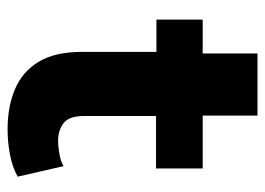

<svg xmlns="http://www.w3.org/2000/svg" viewBox="-114 -562 683 494"><g transform="rotate(90 227.0 -314.5)"><path d="M312 7Q254 7 209 -12Q164 -31 138.5 -73Q113 -115 113 -184V-376H30V-495H117V-636H277V-495H413V-375H278V-189Q278 -151 296.5 -137Q315 -123 341 -123Q357 -123 376.5 -126.5Q396 -130 407 -137L434 -19Q409 -5 376.5 1Q344 7 312 7Z"/></g></svg>

Font: Braah One
Style: Regular
Weight: 400
Designer: Ashish Kumar
Foundry: Ashish Kumar
Version: Version 1.001; ttfautohint (v1.8.4.7-5d5b);gftools[0.9.29]